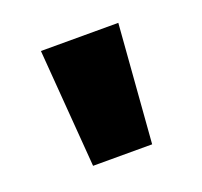

<svg xmlns="http://www.w3.org/2000/svg" viewBox="-61 -934 415 394"><g transform="rotate(-20 146.5 -737.0)"><path d="M82 -608 62 -866H231L211 -608Z"/></g></svg>

Font: Noto Sans Telugu UI ExtraCondensed Black
Style: Regular
Weight: 900
Width: 2
Designer: Jelle Bosma - Monotype Design Team
Foundry: Monotype Imaging Inc.
Version: Version 2.006; ttfautohint (v1.8.4.7-5d5b)